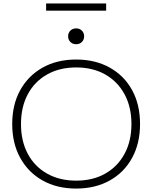

<svg xmlns="http://www.w3.org/2000/svg" viewBox="-20 -1086 885 1116"><path d="M423 10Q311 10 227.5 -37Q144 -84 97.5 -168.5Q51 -253 51 -365Q51 -478 97.5 -562Q144 -646 227.5 -693Q311 -740 423 -740Q534 -740 618 -693Q702 -646 748 -562Q794 -478 794 -365Q794 -253 748 -168.5Q702 -84 618 -37Q534 10 423 10ZM423 -36Q520 -36 592 -77Q664 -118 704 -192Q744 -266 744 -365Q744 -464 704 -538Q664 -612 592 -653Q520 -694 423 -694Q326 -694 253.5 -653Q181 -612 141.5 -538Q102 -464 102 -365Q102 -266 141.5 -192Q181 -118 253.5 -77Q326 -36 423 -36ZM423 -829Q402 -829 389 -842Q376 -855 376 -875Q376 -895 389 -908Q402 -921 423 -921Q443 -921 456 -908Q469 -895 469 -875Q469 -855 456 -842Q443 -829 423 -829ZM248 -1024V-1066H597V-1024Z"/></svg>

Font: M PLUS 2 Light
Style: Regular
Weight: 300
Designer: Coji Morishita
Foundry: UNDERFOREST DESIGN
Version: Version 1.001